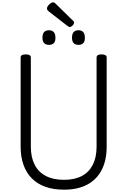

<svg xmlns="http://www.w3.org/2000/svg" viewBox="-20 -1617 1098 1656"><path d="M532 19Q442 19 372.5 -5.5Q303 -30 255.5 -77.5Q208 -125 183 -194Q158 -263 158 -352V-1121Q158 -1135 169 -1141.5Q180 -1148 202 -1148Q224 -1148 235 -1141.5Q246 -1135 246 -1121V-352Q246 -261 278.5 -197Q311 -133 375 -99.5Q439 -66 532 -66Q624 -66 686.5 -99.5Q749 -133 781 -197Q813 -261 813 -352V-1121Q813 -1135 824 -1141.5Q835 -1148 856 -1148Q900 -1148 900 -1121V-352Q900 -234 857 -151Q814 -68 732 -24.5Q650 19 532 19ZM402 -1230Q375 -1230 360.5 -1245.5Q346 -1261 346 -1292Q346 -1324 360 -1340Q374 -1356 403 -1356Q430 -1356 444 -1340Q458 -1324 458 -1292Q459 -1261 444.5 -1245.5Q430 -1230 402 -1230ZM657 -1230Q629 -1230 615 -1245.5Q601 -1261 601 -1292Q601 -1324 615 -1340Q629 -1356 657 -1356Q684 -1356 698 -1340Q712 -1324 712 -1292Q713 -1261 698.5 -1245.5Q684 -1230 657 -1230ZM581 -1384Q577 -1384 572.5 -1387Q568 -1390 561 -1394L400 -1519Q391 -1527 388 -1532Q385 -1537 385 -1544Q385 -1555 394 -1567Q403 -1579 415.5 -1588Q428 -1597 438 -1597Q445 -1597 449.5 -1594Q454 -1591 459 -1586L609 -1439Q616 -1433 617.5 -1429Q619 -1425 619 -1421Q619 -1410 606 -1397Q593 -1384 581 -1384Z"/></svg>

Font: Playwrite CL
Style: Regular
Weight: 400
Designer: Veronika Burian, José Scaglione
Foundry: TypeTogether
Version: Version 1.002